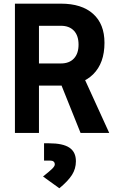

<svg xmlns="http://www.w3.org/2000/svg" viewBox="-20 -713 626 1030"><path d="M182.1 -253.9V-372.6H306.6Q351.6 -372.6 376.5 -399.2Q401.4 -425.8 401.4 -473.6Q401.4 -522 376.5 -548.3Q351.6 -574.7 306.6 -574.7H184.1L172.4 -693.4H306.6Q418.5 -693.4 479.5 -638.7Q540.5 -584 540.5 -483.4Q540.5 -374.5 479.5 -314.2Q418.5 -253.9 306.6 -253.9ZM60.1 0V-693.4H189V0ZM412.1 0 281.2 -326.2H417L565.9 0ZM298.3 296.9 210.9 233.9Q247.1 205.1 260.5 191.7Q273.9 178.2 273.9 169.4Q273.9 148.4 248 148.4H216.3V55.7H243.2Q317.4 55.7 352.3 79.1Q387.2 102.5 387.2 151.9Q387.2 192.4 366 225.6Q344.7 258.8 298.3 296.9Z"/></svg>

Font: Cascadia Mono
Style: Regular
Weight: 400
Monospace: yes
Designer: Aaron Bell
Foundry: Saja Typeworks
Version: Version 2404.023